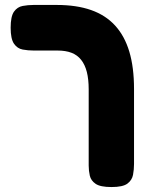

<svg xmlns="http://www.w3.org/2000/svg" viewBox="-20 -606 584 775"><path d="M430 149Q385 149 366 136Q347 123 342.5 103Q338 83 338 62V-245Q338 -286 330.5 -315.5Q323 -345 307.5 -364.5Q292 -384 268.5 -393Q245 -402 212 -402H116Q93 -402 71.5 -406Q50 -410 36.5 -429.5Q23 -449 23 -494Q23 -540 36.5 -559Q50 -578 71.5 -582Q93 -586 115 -586H209Q289 -586 347.5 -565.5Q406 -545 444.5 -503Q483 -461 502 -397.5Q521 -334 521 -247V56Q521 78 517 99.5Q513 121 494.5 135Q476 149 430 149Z"/></svg>

Font: Fredoka Light
Style: Regular
Weight: 300
Designer: Ben Nathan
Foundry: Milena B. Brandão, Ben Nathan
Version: Version 2.001